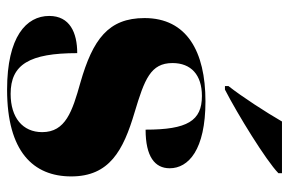

<svg xmlns="http://www.w3.org/2000/svg" viewBox="-157 -649 816 542"><g transform="rotate(90 251.0 -378.0)"><path d="M223 -615V-605H233C303 -641 433 -721 469 -756V-766H323C297 -721 253 -653 223 -615ZM233 10C408 10 478 -64 478 -171C478 -279 405 -318 297 -350C204 -378 158 -395 158 -457C158 -509 191 -540 251 -540C321 -540 346 -499 346 -381C422 -381 455 -407 455 -449C455 -502 403 -550 266 -550C125 -550 31 -497 31 -378C31 -276 91 -232 213 -197C295 -174 353 -155 353 -89C353 -34 312 0 245 0C162 0 130 -53 130 -188C72 -188 25 -167 25 -109C25 -44 84 10 233 10Z"/></g></svg>

Font: Noto Serif Display Black
Style: Regular
Weight: 900
Designer: Monotype Design Team
Foundry: Monotype Imaging Inc.
Version: Version 2.009